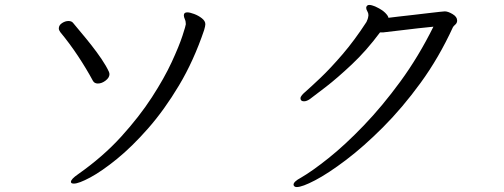

<svg xmlns="http://www.w3.org/2000/svg" viewBox="-20 -727 2040 777"><path d="M279 16Q267 16 267 9Q267 -2 296 -22Q397 -93 470.5 -174Q544 -255 594.5 -333Q645 -411 675 -476Q705 -541 718.5 -582.5Q732 -624 732 -629Q732 -641 728 -649.5Q724 -658 724 -665Q724 -677 738 -677Q748 -677 765.5 -670.5Q783 -664 797 -653Q811 -642 811 -629Q811 -622 806 -605Q764 -481 704.5 -381.5Q645 -282 579.5 -207.5Q514 -133 453 -83.5Q392 -34 345.5 -9Q299 16 279 16ZM423 -427Q423 -413 407.5 -401Q392 -389 376 -389Q362 -389 356 -400Q329 -450 295.5 -500.5Q262 -551 224 -597Q218 -605 218 -612Q218 -625 231 -633.5Q244 -642 257 -642Q270 -642 276 -634Q288 -619 308 -595.5Q328 -572 350 -544Q372 -516 391 -488Q410 -460 421 -436Q423 -430 423 -427Z M1518 -596Q1463 -522 1404 -466.5Q1345 -411 1299 -375.5Q1253 -340 1234 -326Q1221 -317 1210 -317Q1202 -317 1199 -321Q1196 -324 1196 -329Q1196 -335 1202 -342Q1208 -349 1214 -354Q1237 -374 1277 -412Q1317 -450 1366 -507Q1415 -564 1463 -638Q1466 -644 1468 -650Q1470 -656 1471 -665V-666Q1471 -674 1466.5 -681.5Q1462 -689 1462 -695Q1462 -701 1467 -705Q1469 -707 1475 -707Q1481 -707 1488 -704.5Q1495 -702 1498 -701Q1526 -688 1538.5 -675.5Q1551 -663 1552 -655Q1567 -657 1593.5 -660Q1620 -663 1651 -666.5Q1682 -670 1710.5 -673.5Q1739 -677 1758.5 -679Q1778 -681 1780 -681Q1793 -681 1811.5 -670Q1830 -659 1830 -644Q1830 -634 1822.5 -627.5Q1815 -621 1813 -617Q1756 -493 1682 -391.5Q1608 -290 1529.5 -211.5Q1451 -133 1379.5 -79Q1308 -25 1255.5 2.5Q1203 30 1181 30Q1174 30 1171.5 27Q1169 24 1169 24Q1168 23 1168 20Q1168 8 1198 -8Q1243 -34 1309.5 -87Q1376 -140 1451.5 -218.5Q1527 -297 1600.5 -397.5Q1674 -498 1734 -619Q1664 -612 1617 -606Q1570 -600 1540 -597Q1536 -596 1532 -596Q1528 -596 1524 -596Z"/></svg>

Font: Moon Stars Kai T
Style: Regular
Weight: 400
Designer: GuiWonder
Version: Version 1.101